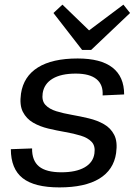

<svg xmlns="http://www.w3.org/2000/svg" viewBox="-20 -800 581 827"><path d="M236 7.2Q128.2 7.2 77.6 -32.7Q26.9 -72.7 26.7 -157.4L118.2 -160.7Q117.5 -108.2 148.1 -83Q178.7 -57.9 244.6 -57.9Q307.3 -57.9 344.3 -79Q381.3 -100.1 386.7 -139Q391.4 -171.4 374.8 -188.9Q358.3 -206.5 327.8 -215.7Q297.4 -225 260.9 -231.3Q224.3 -237.7 187.9 -246.3Q151.4 -255 122.5 -271.8Q93.7 -288.6 78.5 -318.1Q63.4 -347.5 70.4 -396.7Q81.5 -470.9 143.3 -509.5Q205.1 -548.1 314.6 -548.1Q414.1 -548.1 464.4 -509Q514.8 -469.8 514.7 -393.2L422 -389Q425 -435.3 395.6 -459.1Q366.2 -483 306.3 -483Q243.2 -483 206.6 -461.1Q170 -439.2 163.8 -398.5Q159.1 -366.1 175.6 -348.2Q192.1 -330.3 222.6 -320.9Q253 -311.6 289.6 -305.3Q326.1 -298.9 362.5 -290.2Q398.9 -281.5 427.8 -265Q456.8 -248.6 471.9 -219.1Q487.1 -189.6 480.1 -140.5Q469.6 -68.1 407.7 -30.4Q345.8 7.2 236 7.2ZM540.2 -744 372.6 -584.9H333.7L210.2 -744L248.9 -780L382.5 -651H339.5L511.5 -780Z"/></svg>

Font: Pathway Extreme 8pt Thin
Style: Italic
Weight: 100
Italic angle: -8°
Designer: Eduardo Rodriguez Tunni
Foundry: Eduardo Rodriguez Tunni
Version: Version 1.000